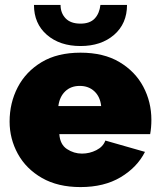

<svg xmlns="http://www.w3.org/2000/svg" viewBox="-20 -750 649 780"><path d="M307 10Q215 10 150.5 -27Q86 -64 52.5 -125Q19 -186 19 -256Q19 -332 52 -395.5Q85 -459 149 -497.5Q213 -536 307 -536Q401 -536 465 -498Q529 -460 562 -398Q595 -336 595 -263Q595 -232 590 -205H221Q224 -163 252 -144.5Q280 -126 313 -126Q344 -126 371.5 -140Q399 -154 408 -179L569 -133Q537 -70 470 -30Q403 10 307 10ZM217 -319H391Q387 -357 363.5 -379Q340 -401 304 -401Q268 -401 245 -379Q222 -357 217 -319ZM307 -563Q223 -563 170.5 -608.5Q118 -654 118 -730H226Q226 -697 246.5 -675.5Q267 -654 307 -654Q345 -654 364.5 -674.5Q384 -695 388 -730H496Q496 -654 443.5 -608.5Q391 -563 307 -563Z"/></svg>

Font: Raleway Black
Style: Regular
Weight: 900
Designer: Matt McInerney, Pablo Impallari, Rodrigo Fuenzalida
Foundry: Matt McInerney, Pablo Impallari, Rodrigo Fuenzalida
Version: Version 4.026